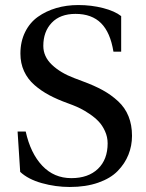

<svg xmlns="http://www.w3.org/2000/svg" viewBox="-20 -727 581 762"><path d="M49.8 -205.1H82Q101.1 -118.7 147.7 -69.3Q194.3 -20 263.2 -20Q330.1 -20 368.7 -56.9Q407.2 -93.8 407.2 -158.2Q407.2 -183.6 396.7 -206.5Q386.2 -229.5 371.3 -245.1Q356.4 -260.7 335.7 -274.7Q314.9 -288.6 299.8 -296.1Q284.7 -303.7 268.1 -310.1L250 -316.9Q208 -332 175.8 -349.1Q143.6 -366.2 116.7 -389.6Q89.8 -413.1 75.4 -444.6Q61 -476.1 61 -514.2Q61 -562 79.6 -599.6Q98.1 -637.2 130.4 -660.2Q162.6 -683.1 203.4 -695.1Q244.1 -707 291 -707Q342.3 -707 388.9 -695.1Q435.5 -683.1 460.9 -663.1V-522H430.2Q418 -598.1 381.1 -635Q344.2 -671.9 279.8 -671.9Q218.8 -671.9 185.3 -636.7Q151.9 -601.6 151.9 -544.9Q151.9 -502.4 186 -470Q220.2 -437.5 274.9 -417L307.1 -404.8Q354 -387.7 387.7 -369.1Q421.4 -350.6 449 -325Q476.6 -299.3 490.2 -265.1Q503.9 -231 503.9 -188Q503.9 -148.4 489.7 -113Q475.6 -77.6 447 -48.3Q418.5 -19 369.6 -2Q320.8 15.1 256.8 15.1Q200.7 15.1 146 -0.2Q91.3 -15.6 60.1 -44.9Z"/></svg>

Font: Heuristica
Style: Regular
Weight: 400
Version: Version 1.0.2